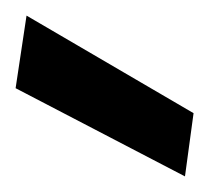

<svg xmlns="http://www.w3.org/2000/svg" viewBox="-20 -773 268 246"><path d="M217 -547 0 -660 14 -753 228 -628Z"/></svg>

Font: AWOL-DM SemiBold
Style: Regular
Weight: 600
Designer: Colophon Foundry, Jonny Pinhorn, Mikhail Sharanda
Foundry: Colophon Foundry
Version: Version 1.000;Glyphs 3.2.3 (3260)